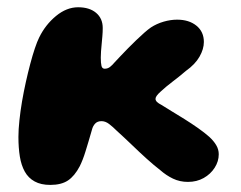

<svg xmlns="http://www.w3.org/2000/svg" viewBox="-20 -498 679 542"><path d="M122 24Q95.5 24 77.8 14.2Q60 4.5 50 -13.5Q40 -31.5 36 -56.2Q32 -81 32 -111.5Q32 -132.5 34.8 -158.2Q37.5 -184 42.2 -211.8Q47 -239.5 53 -266.5Q59 -293.5 65.5 -318Q72 -342.5 78.5 -361.8Q85 -381 90.5 -392Q108 -428 138 -452.8Q168 -477.5 200.5 -477.5Q232.5 -477.5 251.2 -461.8Q270 -446 270 -419Q270 -407.5 269 -396Q268 -384.5 267 -373.8Q266 -363 265.2 -353.2Q264.5 -343.5 264.5 -335.5Q264.5 -319.5 266.5 -311.8Q268.5 -304 275.5 -304Q284 -304 290.5 -309Q297 -314 304.5 -323Q311 -330 320.5 -340Q330 -350 341.5 -361.8Q353 -373.5 364.8 -384.8Q376.5 -396 387.2 -405.5Q398 -415 406 -420.5Q422 -431 441.8 -436.8Q461.5 -442.5 480 -442.5Q513.5 -442.5 534.5 -425.5Q555.5 -408.5 555.5 -379.5Q555.5 -359.5 543.2 -338Q531 -316.5 505 -298Q484.5 -280.5 466.2 -266.8Q448 -253 433 -239Q419 -226.5 419 -219Q419 -214.5 423.2 -210.2Q427.5 -206 435.5 -202Q446.5 -195 463.8 -184.5Q481 -174 500.8 -161.8Q520.5 -149.5 539 -136.5Q557.5 -123.5 571 -111.5Q583 -100.5 590.2 -88.5Q597.5 -76.5 597.5 -62.5Q597.5 -42.5 586 -24.5Q574.5 -6.5 555 4.5Q535.5 15.5 510.5 15.5Q487.5 15.5 468.2 6.2Q449 -3 432 -18Q414.5 -31.5 394.2 -49.8Q374 -68 352.5 -88.8Q331 -109.5 310 -128.5Q298.5 -140 288 -148Q277.5 -156 266.5 -156Q255 -156 248.5 -149Q242 -142 239.5 -131.5Q234.5 -114 230 -99Q225.5 -84 221.5 -71Q217.5 -58 213.5 -47.8Q209.5 -37.5 205 -28.5Q190.5 -1 171.8 11.5Q153 24 122 24Z"/></svg>

Font: Gluten Thin
Style: Bold
Weight: 700
Version: Version 1.300